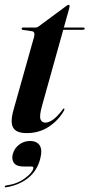

<svg xmlns="http://www.w3.org/2000/svg" viewBox="-26 -556 380 815"><path d="M109.5 -423.5 70.5 -429Q66 -430 66 -434.5Q66 -439 71.5 -439H124.5Q131.5 -439 137.5 -443.5L256.5 -531.5Q261 -535.5 265.5 -535.5Q269.5 -535.5 269.5 -530Q269.5 -527 267.5 -519.5L245 -439H327.5Q333.5 -439 333.5 -434.5Q333.5 -429.5 324.5 -429.5H242.5L152 -105.5Q140.5 -63.5 146 -49.5Q151.5 -35.5 166 -35.5Q198 -35.5 238.5 -89Q243 -96 245.5 -95.5Q250 -94.5 244.5 -84.5Q221.5 -44.5 180.8 -17.8Q140 9 87.5 9Q43 9 29.8 -14.2Q16.5 -37.5 31.5 -90L118.5 -399Q124.5 -421.5 109.5 -423.5ZM76.5 151Q44 151 33.2 135.5Q22.5 120 28 99Q34.5 74 54.8 58.2Q75 42.5 101.5 42.5Q131 42.5 142.8 61.8Q154.5 81 145 117Q132 169 93 199.8Q54 230.5 -0.5 239Q-6 240 -6 236.5Q-5.5 232.5 -1 231.5Q45.5 225.5 78 202Q110.5 178.5 115 160Q117.5 151 109 151Z"/></svg>

Font: Fraunces 144pt S000 SemiBold
Style: Italic
Weight: 600
Italic angle: -16°
Version: Version 1.000; ttfautohint (v1.8.3)